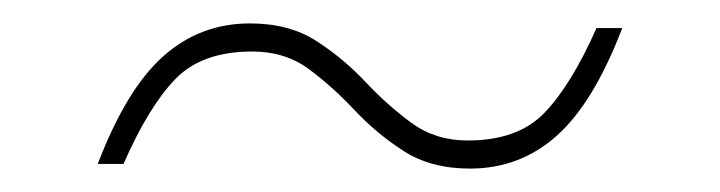

<svg xmlns="http://www.w3.org/2000/svg" viewBox="-20 -338 615 164"><path d="M511.5 -314Q487 -250 455.5 -222Q424 -194 381.5 -194Q348 -194 324.8 -209Q301.5 -224 282.8 -244Q264 -264 243.8 -279Q223.5 -294 195.5 -294Q152.5 -294 129.8 -270.5Q107 -247 85.5 -198H63.5Q88 -262 119.5 -290Q151 -318 193.5 -318Q227 -318 250.2 -303Q273.5 -288 292.2 -268Q311 -248 331.5 -233Q352 -218 379.5 -218Q422.5 -218 445.2 -241.8Q468 -265.5 489.5 -314Z"/></svg>

Font: Newsreader Display ExtraLight
Style: Italic
Weight: 275
Italic angle: -17°
Designer: Hugues Gentile
Foundry: Production Type
Version: Version 1.002